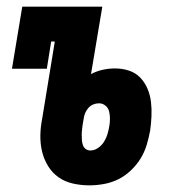

<svg xmlns="http://www.w3.org/2000/svg" viewBox="-20 -550 540 578"><path d="M249 8Q224 8 199.5 2.5Q175 -3 156 -16.5Q137 -30 124.5 -50.5Q112 -71 106.5 -94.5Q101 -118 101.5 -143Q102 -168 107 -193L145 -425H134L121 -343H16L47 -530H288L254 -327Q271 -336 289.5 -340Q308 -344 326 -344Q348 -344 368 -337.5Q388 -331 402 -316.5Q416 -302 424 -283Q432 -264 434.5 -243Q437 -222 436 -200Q435 -178 432 -157Q428 -135 421.5 -113.5Q415 -92 403 -72.5Q391 -53 373.5 -36.5Q356 -20 335.5 -10Q315 0 292.5 4Q270 8 249 8ZM252 -97Q264 -97 275 -104.5Q286 -112 293 -123Q300 -134 303.5 -146Q307 -158 309 -170Q311 -181 311 -192.5Q311 -204 308.5 -214.5Q306 -225 297.5 -232Q289 -239 278 -239Q269 -239 260.5 -235.5Q252 -232 246 -225Q240 -218 236.5 -210Q233 -202 232 -193L229 -176Q228 -168 227 -160Q226 -152 226 -144Q226 -136 226.5 -128.5Q227 -121 229.5 -113.5Q232 -106 238 -101.5Q244 -97 252 -97Z"/></svg>

Font: Iosevka Slab Extrabold
Style: Italic
Weight: 800
Italic angle: -9°
Monospace: yes
Designer: Belleve Invis
Foundry: Belleve Invis
Version: Version 11.1.0; ttfautohint (v1.8.3)